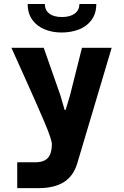

<svg xmlns="http://www.w3.org/2000/svg" viewBox="-20 -972 640 992"><path d="M69 -133.5H161.5Q207.5 -133.5 227.8 -156.5Q248 -179.5 248 -226.5Q248 -250.5 210.8 -338.5Q173.5 -426.5 100 -589.5Q46.5 -707.5 39 -725H206L292 -479.5L314 -404H319L341.5 -478.5L403.5 -725H557L379 -127.5Q359.5 -62.5 310 -31.2Q260.5 0 179.5 0H69ZM123 -951.5H212Q211.5 -919.5 234.8 -901.8Q258 -884 300 -884Q342 -884 366 -901.8Q390 -919.5 390.5 -951.5H477.5Q477.5 -902 453 -868.8Q428.5 -835.5 387.8 -819.8Q347 -804 298 -804Q250.5 -804 210.8 -820.2Q171 -836.5 147 -869.5Q123 -902.5 123 -951.5Z"/></svg>

Font: JuliaMono ExtraBold
Style: Regular
Weight: 800
Monospace: yes
Designer: cormullion
Foundry: corm
Version: Version 0.055; ttfautohint (v1.8.4)